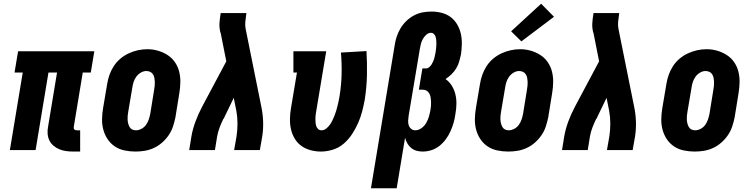

<svg xmlns="http://www.w3.org/2000/svg" viewBox="-20 -805 4040 1030"><path d="M374 8Q354 8 335 5.5Q316 3 299 -4Q282 -11 267.5 -23Q253 -35 245 -51.5Q237 -68 235.5 -87.5Q234 -107 238 -126L286 -416H240L171 0H33L102 -416H58L77 -530H486L467 -416H424L376 -126Q375 -122 375.5 -118Q376 -114 378.5 -111Q381 -108 385 -107Q389 -106 393 -106H410V8Z M706 8Q677 8 648 2Q619 -4 596 -19.5Q573 -35 557.5 -58Q542 -81 534.5 -108.5Q527 -136 527.5 -165.5Q528 -195 533 -225L555 -355Q559 -380 567.5 -404Q576 -428 590.5 -450.5Q605 -473 626 -490.5Q647 -508 671 -519Q695 -530 720 -535.5Q745 -541 770 -541Q800 -541 827.5 -533Q855 -525 878.5 -510Q902 -495 918 -472Q934 -449 941 -421.5Q948 -394 947.5 -364.5Q947 -335 942 -305L921 -175Q916 -151 908 -126.5Q900 -102 885 -80Q870 -58 849.5 -40Q829 -22 805 -11Q781 0 756 4Q731 8 706 8ZM709 -106Q724 -106 739 -114Q754 -122 763.5 -135.5Q773 -149 778 -164Q783 -179 786 -194L807 -324Q809 -335 810 -346Q811 -357 810.5 -367.5Q810 -378 808 -388Q806 -398 800.5 -406.5Q795 -415 785.5 -419.5Q776 -424 765 -424Q750 -424 735.5 -415.5Q721 -407 711.5 -394Q702 -381 697 -366Q692 -351 690 -336L668 -206Q666 -195 665 -184.5Q664 -174 664.5 -163.5Q665 -153 667.5 -143Q670 -133 675 -124Q680 -115 689 -110.5Q698 -106 709 -106Z M995 0 1007 -74Q1014 -114 1029 -154Q1044 -194 1064 -232L1194 -476L1164 -627Q1163 -629 1162.5 -631Q1162 -633 1161 -636Q1161 -636 1161 -636Q1161 -636 1161 -636V-637Q1156 -658 1157.5 -681.5Q1159 -705 1163 -728L1164 -735H1302L1301 -728Q1298 -708 1296 -688Q1294 -668 1298 -649L1382 -232Q1390 -194 1391.5 -154Q1393 -114 1387 -74L1374 0H1236L1249 -74Q1254 -108 1254 -142.5Q1254 -177 1248 -210L1234 -280L1186 -181Q1185 -177 1183 -174Q1181 -171 1179 -167Q1179 -167 1179 -167Q1179 -167 1179 -167Q1179 -167 1179 -167Q1179 -167 1178 -167Q1167 -144 1158 -120.5Q1149 -97 1145 -74L1133 0Z M1701 8Q1673 8 1645.5 0.5Q1618 -7 1596.5 -22.5Q1575 -38 1561 -61.5Q1547 -85 1541 -111.5Q1535 -138 1535.5 -167Q1536 -196 1541 -225L1573 -416H1554V-530H1730L1676 -206Q1674 -196 1673 -186Q1672 -176 1672 -166Q1672 -156 1673 -146Q1674 -136 1677 -127.5Q1680 -119 1687 -112.5Q1694 -106 1705 -106Q1718 -106 1729.5 -115Q1741 -124 1749 -135Q1757 -146 1763 -158.5Q1769 -171 1774 -183.5Q1779 -196 1783 -209Q1787 -222 1790 -234.5Q1793 -247 1796 -260Q1799 -273 1801 -286Q1811 -346 1812.5 -405Q1814 -464 1809 -523L1946 -531Q1950 -466 1948.5 -401.5Q1947 -337 1937 -272Q1931 -239 1923 -208Q1915 -177 1901.5 -146Q1888 -115 1869 -86Q1850 -57 1824 -34.5Q1798 -12 1765.5 -2Q1733 8 1701 8Z M1970 205 2097 -560Q2100 -583 2107.5 -606.5Q2115 -630 2128 -652Q2141 -674 2159.5 -692Q2178 -710 2200.5 -722Q2223 -734 2247 -738.5Q2271 -743 2295 -743Q2323 -743 2350 -736Q2377 -729 2398 -713Q2419 -697 2432.5 -674Q2446 -651 2452 -624.5Q2458 -598 2457.5 -569.5Q2457 -541 2453 -513Q2449 -494 2443.5 -475Q2438 -456 2427.5 -438.5Q2417 -421 2402 -406.5Q2387 -392 2370 -381Q2390 -367 2403.5 -345.5Q2417 -324 2423 -299Q2429 -274 2428.5 -247Q2428 -220 2423 -193Q2420 -170 2413.5 -147Q2407 -124 2397 -101.5Q2387 -79 2372 -58.5Q2357 -38 2337.5 -22.5Q2318 -7 2294.5 0.5Q2271 8 2248 8Q2230 8 2214 3.5Q2198 -1 2185.5 -11.5Q2173 -22 2165 -36Q2157 -50 2153 -66L2108 205ZM2208 -106Q2225 -106 2241 -117.5Q2257 -129 2266.5 -145.5Q2276 -162 2281 -179.5Q2286 -197 2289 -214Q2291 -226 2292 -237.5Q2293 -249 2292.5 -260.5Q2292 -272 2290 -283Q2288 -294 2283 -303.5Q2278 -313 2268.5 -318.5Q2259 -324 2248 -324H2227L2246 -438H2267Q2275 -438 2282.5 -444.5Q2290 -451 2295 -459Q2300 -467 2303.5 -475Q2307 -483 2309.5 -491.5Q2312 -500 2313.5 -509Q2315 -518 2317 -526Q2318 -536 2319.5 -546Q2321 -556 2321 -566.5Q2321 -577 2320.5 -586.5Q2320 -596 2317.5 -605.5Q2315 -615 2308.5 -622Q2302 -629 2292 -629Q2278 -629 2266.5 -618.5Q2255 -608 2248 -595Q2241 -582 2237.5 -568.5Q2234 -555 2232 -541L2172 -183Q2170 -170 2169.5 -157.5Q2169 -145 2172.5 -133.5Q2176 -122 2185.5 -114Q2195 -106 2208 -106Z M2706 8Q2677 8 2648 2Q2619 -4 2596 -19.5Q2573 -35 2557.5 -58Q2542 -81 2534.5 -108.5Q2527 -136 2527.5 -165.5Q2528 -195 2533 -225L2555 -355Q2559 -380 2567.5 -404Q2576 -428 2590.5 -450.5Q2605 -473 2626 -490.5Q2647 -508 2671 -519Q2695 -530 2720 -535.5Q2745 -541 2770 -541Q2800 -541 2827.5 -533Q2855 -525 2878.5 -510Q2902 -495 2918 -472Q2934 -449 2941 -421.5Q2948 -394 2947.5 -364.5Q2947 -335 2942 -305L2921 -175Q2916 -151 2908 -126.5Q2900 -102 2885 -80Q2870 -58 2849.5 -40Q2829 -22 2805 -11Q2781 0 2756 4Q2731 8 2706 8ZM2709 -106Q2724 -106 2739 -114Q2754 -122 2763.5 -135.5Q2773 -149 2778 -164Q2783 -179 2786 -194L2807 -324Q2809 -335 2810 -346Q2811 -357 2810.5 -367.5Q2810 -378 2808 -388Q2806 -398 2800.5 -406.5Q2795 -415 2785.5 -419.5Q2776 -424 2765 -424Q2750 -424 2735.5 -415.5Q2721 -407 2711.5 -394Q2702 -381 2697 -366Q2692 -351 2690 -336L2668 -206Q2666 -195 2665 -184.5Q2664 -174 2664.5 -163.5Q2665 -153 2667.5 -143Q2670 -133 2675 -124Q2680 -115 2689 -110.5Q2698 -106 2709 -106ZM2777 -583 2722 -637 2883 -785 2952 -715Z M2995 0 3007 -74Q3014 -114 3029 -154Q3044 -194 3064 -232L3194 -476L3164 -627Q3163 -629 3162.5 -631Q3162 -633 3161 -636Q3161 -636 3161 -636Q3161 -636 3161 -636V-637Q3156 -658 3157.5 -681.5Q3159 -705 3163 -728L3164 -735H3302L3301 -728Q3298 -708 3296 -688Q3294 -668 3298 -649L3382 -232Q3390 -194 3391.5 -154Q3393 -114 3387 -74L3374 0H3236L3249 -74Q3254 -108 3254 -142.5Q3254 -177 3248 -210L3234 -280L3186 -181Q3185 -177 3183 -174Q3181 -171 3179 -167Q3179 -167 3179 -167Q3179 -167 3179 -167Q3179 -167 3179 -167Q3179 -167 3178 -167Q3167 -144 3158 -120.5Q3149 -97 3145 -74L3133 0Z M3706 8Q3677 8 3648 2Q3619 -4 3596 -19.5Q3573 -35 3557.5 -58Q3542 -81 3534.5 -108.5Q3527 -136 3527.5 -165.5Q3528 -195 3533 -225L3555 -355Q3559 -380 3567.5 -404Q3576 -428 3590.5 -450.5Q3605 -473 3626 -490.5Q3647 -508 3671 -519Q3695 -530 3720 -535.5Q3745 -541 3770 -541Q3800 -541 3827.5 -533Q3855 -525 3878.5 -510Q3902 -495 3918 -472Q3934 -449 3941 -421.5Q3948 -394 3947.5 -364.5Q3947 -335 3942 -305L3921 -175Q3916 -151 3908 -126.5Q3900 -102 3885 -80Q3870 -58 3849.5 -40Q3829 -22 3805 -11Q3781 0 3756 4Q3731 8 3706 8ZM3709 -106Q3724 -106 3739 -114Q3754 -122 3763.5 -135.5Q3773 -149 3778 -164Q3783 -179 3786 -194L3807 -324Q3809 -335 3810 -346Q3811 -357 3810.5 -367.5Q3810 -378 3808 -388Q3806 -398 3800.5 -406.5Q3795 -415 3785.5 -419.5Q3776 -424 3765 -424Q3750 -424 3735.5 -415.5Q3721 -407 3711.5 -394Q3702 -381 3697 -366Q3692 -351 3690 -336L3668 -206Q3666 -195 3665 -184.5Q3664 -174 3664.5 -163.5Q3665 -153 3667.5 -143Q3670 -133 3675 -124Q3680 -115 3689 -110.5Q3698 -106 3709 -106Z"/></svg>

Font: Iosevka Curly Slab HvObl
Style: Regular
Weight: 900
Italic angle: -9°
Monospace: yes
Designer: Belleve Invis
Foundry: Belleve Invis
Version: Version 11.1.0; ttfautohint (v1.8.3)